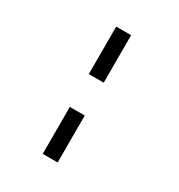

<svg xmlns="http://www.w3.org/2000/svg" viewBox="-212 -943 1135 1215"><g transform="rotate(30 355.0 -335.0)"><path d="M281 -453V-800H390V-453ZM390 -213V130H281V-213Z"/></g></svg>

Font: League Mono SemiBold
Style: Regular
Weight: 600
Width: 6
Designer: Tyler Finck
Foundry: The League of Moveable Type / Tyler Finck
Version: Version 2.300;RELEASE